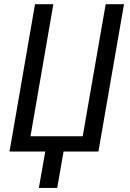

<svg xmlns="http://www.w3.org/2000/svg" viewBox="-20 -731 627 926"><path d="M148.9 -710.9H237.3L127 -73.7H378.9L489.7 -710.9H578.1L454.6 0H286.6L255.9 175.3H167.5L198.2 0H25.9Z"/></svg>

Font: Roboto Mono
Style: Italic
Weight: 400
Designer: Google
Version: Version 2.000985; 2015; ttfautohint (v1.3)